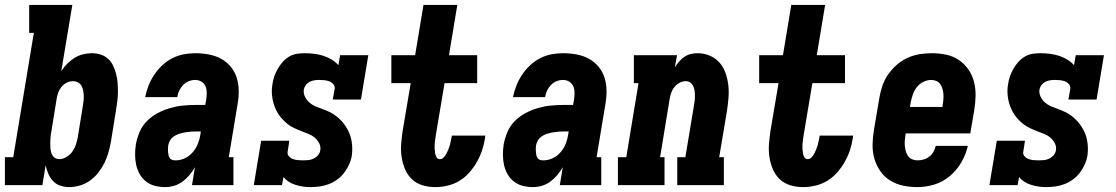

<svg xmlns="http://www.w3.org/2000/svg" viewBox="-31 -755 4551 783"><path d="M251 8Q232 8 214.5 2Q197 -4 185 -17Q173 -30 166 -46.5Q159 -63 155 -81L142 0H-11V-114H23L107 -621H88V-735H264L219 -465Q229 -481 243 -495Q257 -509 273 -519Q289 -529 307.5 -533.5Q326 -538 344 -538Q362 -538 379.5 -532.5Q397 -527 410 -515Q423 -503 430.5 -487Q438 -471 442.5 -453.5Q447 -436 448.5 -417.5Q450 -399 450 -380.5Q450 -362 447.5 -343Q445 -324 442 -305L421 -175Q417 -154 411 -132.5Q405 -111 394.5 -90Q384 -69 369.5 -50.5Q355 -32 336 -18.5Q317 -5 295 1.5Q273 8 251 8ZM210 -106Q225 -106 239.5 -114.5Q254 -123 263.5 -136Q273 -149 278 -164Q283 -179 286 -194L307 -324Q309 -335 310 -345.5Q311 -356 310.5 -366.5Q310 -377 308 -387Q306 -397 301 -405.5Q296 -414 287 -419Q278 -424 267 -424Q254 -424 241.5 -418Q229 -412 220 -401Q211 -390 206.5 -377.5Q202 -365 200 -352L179 -222Q177 -213 176 -204.5Q175 -196 174.5 -187Q174 -178 174 -169.5Q174 -161 174.5 -152.5Q175 -144 177 -136Q179 -128 183 -121Q187 -114 194.5 -110Q202 -106 210 -106Z M643 8Q622 8 601.5 3Q581 -2 565 -14.5Q549 -27 539 -44.5Q529 -62 524.5 -82Q520 -102 520 -123.5Q520 -145 523 -166Q528 -192 538.5 -217Q549 -242 568.5 -261.5Q588 -281 612.5 -294Q637 -307 663 -314.5Q689 -322 715 -324.5Q741 -327 767 -327H806L810 -349Q812 -363 812 -377Q812 -391 807 -403Q802 -415 790.5 -422Q779 -429 765 -429Q752 -429 739 -424Q726 -419 716 -408.5Q706 -398 700 -385.5Q694 -373 692 -359H561Q566 -383 575 -406Q584 -429 598 -450Q612 -471 630.5 -488.5Q649 -506 671.5 -517.5Q694 -529 718 -533.5Q742 -538 765 -538Q793 -538 820 -533Q847 -528 869.5 -516Q892 -504 909 -484Q926 -464 934 -439Q942 -414 942.5 -386.5Q943 -359 938 -331L902 -114H921V0H752L764 -73Q754 -56 741.5 -41Q729 -26 713.5 -14.5Q698 -3 679.5 2.5Q661 8 643 8ZM685 -101Q704 -101 722.5 -109.5Q741 -118 754.5 -133.5Q768 -149 775.5 -167.5Q783 -186 786 -205L788 -219H767Q756 -219 745 -218Q734 -217 723 -215Q712 -213 700.5 -209.5Q689 -206 679 -199.5Q669 -193 663 -183Q657 -173 655 -162Q654 -155 654 -148Q654 -141 654.5 -134.5Q655 -128 656.5 -121.5Q658 -115 661.5 -110Q665 -105 671.5 -103Q678 -101 685 -101Z M1234 8Q1203 8 1173 -1.5Q1143 -11 1125 -33L1119 0H1004L1034 -181H1149L1142 -136Q1140 -126 1147 -118Q1154 -110 1163.5 -106.5Q1173 -103 1183.5 -102Q1194 -101 1205 -101Q1215 -101 1226 -102Q1237 -103 1247.5 -108Q1258 -113 1265.5 -121.5Q1273 -130 1275 -141Q1278 -157 1270.5 -171Q1263 -185 1251.5 -194.5Q1240 -204 1225.5 -209.5Q1211 -215 1197 -220.5Q1183 -226 1169 -232.5Q1155 -239 1143.5 -248Q1132 -257 1121.5 -268Q1111 -279 1103 -292Q1095 -305 1089.5 -319Q1084 -333 1081 -348.5Q1078 -364 1077.5 -379.5Q1077 -395 1080 -411Q1082 -427 1087.5 -443Q1093 -459 1101.5 -474Q1110 -489 1121.5 -502Q1133 -515 1148 -524Q1163 -533 1179.5 -535.5Q1196 -538 1212 -538Q1232 -538 1251 -535.5Q1270 -533 1287.5 -527.5Q1305 -522 1321 -512.5Q1337 -503 1349 -489L1356 -530H1471L1441 -349H1326L1334 -394Q1335 -404 1328 -412Q1321 -420 1311.5 -423.5Q1302 -427 1292 -428Q1282 -429 1271 -429Q1261 -429 1251 -427.5Q1241 -426 1232 -421.5Q1223 -417 1216.5 -408.5Q1210 -400 1208 -390Q1206 -374 1213 -360Q1220 -346 1231 -336.5Q1242 -327 1256 -321Q1270 -315 1284.5 -310Q1299 -305 1312.5 -298.5Q1326 -292 1338 -283Q1350 -274 1360.5 -263Q1371 -252 1379 -239.5Q1387 -227 1393 -213.5Q1399 -200 1402 -184.5Q1405 -169 1405.5 -153.5Q1406 -138 1404 -122Q1401 -103 1393 -85Q1385 -67 1373 -51Q1361 -35 1344.5 -23Q1328 -11 1309.5 -4Q1291 3 1272 5.5Q1253 8 1234 8Z M1744 8Q1717 8 1692 0.5Q1667 -7 1649 -24Q1631 -41 1621 -64.5Q1611 -88 1607 -114Q1603 -140 1605 -167Q1607 -194 1611 -221L1644 -416H1565V-530H1662L1696 -735H1834L1800 -530H1915V-416H1782L1746 -202Q1745 -193 1743.5 -184Q1742 -175 1741.5 -166Q1741 -157 1741.5 -148Q1742 -139 1743.5 -130Q1745 -121 1749.5 -113.5Q1754 -106 1763 -106Q1772 -106 1779 -113.5Q1786 -121 1790 -129Q1794 -137 1797.5 -145.5Q1801 -154 1803.5 -162.5Q1806 -171 1807.5 -180Q1809 -189 1811 -197Q1811 -198 1811 -199.5Q1811 -201 1812 -202H1948Q1948 -200 1947.5 -197Q1947 -194 1947 -192Q1943 -166 1935 -142Q1927 -118 1914 -95Q1901 -72 1883 -51.5Q1865 -31 1842.5 -17.5Q1820 -4 1794.5 2Q1769 8 1744 8Z M2143 8Q2122 8 2101.5 3Q2081 -2 2065 -14.5Q2049 -27 2039 -44.5Q2029 -62 2024.5 -82Q2020 -102 2020 -123.5Q2020 -145 2023 -166Q2028 -192 2038.5 -217Q2049 -242 2068.5 -261.5Q2088 -281 2112.5 -294Q2137 -307 2163 -314.5Q2189 -322 2215 -324.5Q2241 -327 2267 -327H2306L2310 -349Q2312 -363 2312 -377Q2312 -391 2307 -403Q2302 -415 2290.5 -422Q2279 -429 2265 -429Q2252 -429 2239 -424Q2226 -419 2216 -408.5Q2206 -398 2200 -385.5Q2194 -373 2192 -359H2061Q2066 -383 2075 -406Q2084 -429 2098 -450Q2112 -471 2130.5 -488.5Q2149 -506 2171.5 -517.5Q2194 -529 2218 -533.5Q2242 -538 2265 -538Q2293 -538 2320 -533Q2347 -528 2369.5 -516Q2392 -504 2409 -484Q2426 -464 2434 -439Q2442 -414 2442.5 -386.5Q2443 -359 2438 -331L2402 -114H2421V0H2252L2264 -73Q2254 -56 2241.5 -41Q2229 -26 2213.5 -14.5Q2198 -3 2179.5 2.5Q2161 8 2143 8ZM2185 -101Q2204 -101 2222.5 -109.5Q2241 -118 2254.5 -133.5Q2268 -149 2275.5 -167.5Q2283 -186 2286 -205L2288 -219H2267Q2256 -219 2245 -218Q2234 -217 2223 -215Q2212 -213 2200.5 -209.5Q2189 -206 2179 -199.5Q2169 -193 2163 -183Q2157 -173 2155 -162Q2154 -155 2154 -148Q2154 -141 2154.5 -134.5Q2155 -128 2156.5 -121.5Q2158 -115 2161.5 -110Q2165 -105 2171.5 -103Q2178 -101 2185 -101Z M2489 0V-114H2523L2573 -416H2554V-530H2730L2721 -480Q2729 -493 2738.5 -504Q2748 -515 2760.5 -523.5Q2773 -532 2787 -535Q2801 -538 2814 -538Q2840 -538 2863.5 -528Q2887 -518 2903 -500Q2919 -482 2927.5 -458Q2936 -434 2939 -409Q2942 -384 2940 -358Q2938 -332 2934 -305L2902 -114H2921V0H2731V-114H2764L2799 -324Q2801 -334 2802 -344.5Q2803 -355 2803 -365.5Q2803 -376 2801.5 -385.5Q2800 -395 2796 -404Q2792 -413 2784 -418.5Q2776 -424 2766 -424Q2753 -424 2740.5 -417.5Q2728 -411 2719.5 -400.5Q2711 -390 2706.5 -377Q2702 -364 2700 -352L2661 -114H2679V0Z M3244 8Q3217 8 3192 0.5Q3167 -7 3149 -24Q3131 -41 3121 -64.5Q3111 -88 3107 -114Q3103 -140 3105 -167Q3107 -194 3111 -221L3144 -416H3065V-530H3162L3196 -735H3334L3300 -530H3415V-416H3282L3246 -202Q3245 -193 3243.5 -184Q3242 -175 3241.5 -166Q3241 -157 3241.5 -148Q3242 -139 3243.5 -130Q3245 -121 3249.5 -113.5Q3254 -106 3263 -106Q3272 -106 3279 -113.5Q3286 -121 3290 -129Q3294 -137 3297.5 -145.5Q3301 -154 3303.5 -162.5Q3306 -171 3307.5 -180Q3309 -189 3311 -197Q3311 -198 3311 -199.5Q3311 -201 3312 -202H3448Q3448 -200 3447.5 -197Q3447 -194 3447 -192Q3443 -166 3435 -142Q3427 -118 3414 -95Q3401 -72 3383 -51.5Q3365 -31 3342.5 -17.5Q3320 -4 3294.5 2Q3269 8 3244 8Z M3710 8Q3680 8 3651.5 2Q3623 -4 3599 -19Q3575 -34 3559 -57Q3543 -80 3535 -107.5Q3527 -135 3527.5 -165Q3528 -195 3533 -225L3555 -355Q3559 -379 3567 -403.5Q3575 -428 3590 -450Q3605 -472 3625.5 -490Q3646 -508 3670 -519Q3694 -530 3719.5 -534Q3745 -538 3769 -538Q3799 -538 3827.5 -532Q3856 -526 3879 -510.5Q3902 -495 3918 -472Q3934 -449 3941 -421.5Q3948 -394 3947.5 -364.5Q3947 -335 3942 -305L3926 -211H3662V-207Q3660 -195 3659 -183.5Q3658 -172 3659 -160.5Q3660 -149 3663 -138.5Q3666 -128 3672 -119Q3678 -110 3688.5 -105.5Q3699 -101 3710 -101Q3723 -101 3735.5 -104.5Q3748 -108 3758.5 -116Q3769 -124 3775.5 -135.5Q3782 -147 3785 -160H3916Q3908 -125 3889.5 -93Q3871 -61 3842.5 -37Q3814 -13 3779.5 -2.5Q3745 8 3710 8ZM3680 -319H3813V-323Q3815 -335 3816 -346.5Q3817 -358 3816.5 -369Q3816 -380 3813 -391Q3810 -402 3804 -411Q3798 -420 3788 -424.5Q3778 -429 3767 -429Q3750 -429 3734 -421Q3718 -413 3707.5 -399Q3697 -385 3691.5 -369Q3686 -353 3683 -337Z M4234 8Q4203 8 4173 -1.5Q4143 -11 4125 -33L4119 0H4004L4034 -181H4149L4142 -136Q4140 -126 4147 -118Q4154 -110 4163.5 -106.5Q4173 -103 4183.5 -102Q4194 -101 4205 -101Q4215 -101 4226 -102Q4237 -103 4247.5 -108Q4258 -113 4265.5 -121.5Q4273 -130 4275 -141Q4278 -157 4270.5 -171Q4263 -185 4251.5 -194.5Q4240 -204 4225.5 -209.5Q4211 -215 4197 -220.5Q4183 -226 4169 -232.5Q4155 -239 4143.5 -248Q4132 -257 4121.5 -268Q4111 -279 4103 -292Q4095 -305 4089.5 -319Q4084 -333 4081 -348.5Q4078 -364 4077.5 -379.5Q4077 -395 4080 -411Q4082 -427 4087.5 -443Q4093 -459 4101.5 -474Q4110 -489 4121.5 -502Q4133 -515 4148 -524Q4163 -533 4179.5 -535.5Q4196 -538 4212 -538Q4232 -538 4251 -535.5Q4270 -533 4287.5 -527.5Q4305 -522 4321 -512.5Q4337 -503 4349 -489L4356 -530H4471L4441 -349H4326L4334 -394Q4335 -404 4328 -412Q4321 -420 4311.5 -423.5Q4302 -427 4292 -428Q4282 -429 4271 -429Q4261 -429 4251 -427.5Q4241 -426 4232 -421.5Q4223 -417 4216.5 -408.5Q4210 -400 4208 -390Q4206 -374 4213 -360Q4220 -346 4231 -336.5Q4242 -327 4256 -321Q4270 -315 4284.5 -310Q4299 -305 4312.5 -298.5Q4326 -292 4338 -283Q4350 -274 4360.5 -263Q4371 -252 4379 -239.5Q4387 -227 4393 -213.5Q4399 -200 4402 -184.5Q4405 -169 4405.5 -153.5Q4406 -138 4404 -122Q4401 -103 4393 -85Q4385 -67 4373 -51Q4361 -35 4344.5 -23Q4328 -11 4309.5 -4Q4291 3 4272 5.5Q4253 8 4234 8Z"/></svg>

Font: Iosevka Slab Heavy Oblique
Style: Regular
Weight: 900
Italic angle: -9°
Monospace: yes
Designer: Belleve Invis
Foundry: Belleve Invis
Version: Version 11.1.1; ttfautohint (v1.8.3)